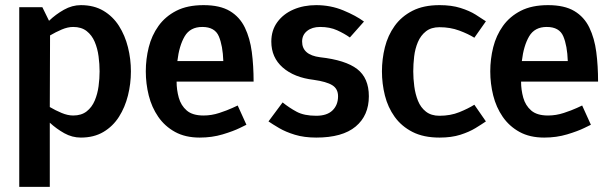

<svg xmlns="http://www.w3.org/2000/svg" viewBox="-20 -528 2378 748"><path d="M265 -78Q297 -78 317.5 -94Q338 -110 349 -136Q360 -162 364 -192Q368 -222 368 -250Q368 -278 364 -308.5Q360 -339 349 -365Q338 -391 317.5 -407Q297 -423 265 -423Q244 -423 220.5 -413Q197 -403 175 -390L174 -111Q196 -98 220 -88Q244 -78 265 -78ZM145 -500 171 -447Q197 -472 229 -490Q261 -508 295 -508Q346 -508 383 -486Q420 -464 443.5 -427Q467 -390 478.5 -344Q490 -298 490 -250Q490 -202 478.5 -156Q467 -110 443.5 -73Q420 -36 383 -14Q346 8 295 8Q261 8 230.5 -9Q200 -26 174 -50V200H55V-500Z M758 8Q702 8 662 -14Q622 -36 596.5 -73Q571 -110 559.5 -156Q548 -202 548 -250Q548 -298 559.5 -344Q571 -390 597.5 -427Q624 -464 667 -486Q710 -508 773 -508Q837 -508 875.5 -485Q914 -462 934 -420.5Q954 -379 961 -325.5Q968 -272 968 -210H668Q668 -178 676.5 -147.5Q685 -117 707.5 -97.5Q730 -78 773 -78Q804 -78 834.5 -88Q865 -98 885.5 -107.5Q906 -117 906 -117L940 -42Q940 -42 914.5 -29.5Q889 -17 847.5 -4.5Q806 8 758 8ZM768 -423Q721 -423 699.5 -386.5Q678 -350 671 -290H850Q848 -350 832.5 -386.5Q817 -423 768 -423Z M1026 -55 1081 -129Q1107 -108 1136 -92.5Q1165 -77 1212 -77Q1254 -77 1275.5 -98Q1297 -119 1297 -153Q1297 -182 1274.5 -196Q1252 -210 1202 -217Q1126 -226 1081.5 -265Q1037 -304 1037 -366Q1037 -410 1060.5 -442Q1084 -474 1123.5 -491Q1163 -508 1212 -508Q1268 -508 1317.5 -487.5Q1367 -467 1398 -444L1343 -382Q1322 -397 1293.5 -410Q1265 -423 1227 -423Q1196 -423 1176.5 -407.5Q1157 -392 1157 -366Q1157 -314 1227 -305Q1326 -294 1371.5 -259Q1417 -224 1417 -153Q1417 -78 1365.5 -35Q1314 8 1212 8Q1165 8 1129 -3Q1093 -14 1067.5 -29Q1042 -44 1026 -55Z M1692 8Q1630 8 1587 -14Q1544 -36 1517.5 -73Q1491 -110 1479.5 -156Q1468 -202 1468 -250Q1468 -298 1479.5 -344Q1491 -390 1517.5 -427Q1544 -464 1587 -486Q1630 -508 1692 -508H1693Q1739 -508 1774 -497Q1809 -486 1833 -471Q1857 -456 1873 -445L1828 -381Q1804 -396 1769 -409Q1734 -422 1692 -422Q1660 -422 1639.5 -406Q1619 -390 1608 -364Q1597 -338 1593.5 -308Q1590 -278 1590 -250Q1590 -222 1594 -191.5Q1598 -161 1608.5 -135Q1619 -109 1639.5 -93Q1660 -77 1692 -77Q1735 -77 1769.5 -91Q1804 -105 1828 -120L1873 -55Q1857 -44 1832.5 -29Q1808 -14 1773.5 -3Q1739 8 1693 8Q1692 8 1692 8Z M2100 8Q2044 8 2004 -14Q1964 -36 1938.5 -73Q1913 -110 1901.5 -156Q1890 -202 1890 -250Q1890 -298 1901.5 -344Q1913 -390 1939.5 -427Q1966 -464 2009 -486Q2052 -508 2115 -508Q2179 -508 2217.5 -485Q2256 -462 2276 -420.5Q2296 -379 2303 -325.5Q2310 -272 2310 -210H2010Q2010 -178 2018.5 -147.5Q2027 -117 2049.5 -97.5Q2072 -78 2115 -78Q2146 -78 2176.5 -88Q2207 -98 2227.5 -107.5Q2248 -117 2248 -117L2282 -42Q2282 -42 2256.5 -29.5Q2231 -17 2189.5 -4.5Q2148 8 2100 8ZM2110 -423Q2063 -423 2041.5 -386.5Q2020 -350 2013 -290H2192Q2190 -350 2174.5 -386.5Q2159 -423 2110 -423Z"/></svg>

Font: Epunda Sans SemiBold
Style: Regular
Weight: 600
Designer: Simon Atzbach
Foundry: typofactur
Version: Version 2.204; ttfautohint (v1.8.4.7-5d5b)